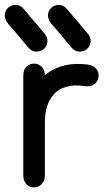

<svg xmlns="http://www.w3.org/2000/svg" viewBox="-31 -770 440 800"><path d="M323 -411Q348 -408 362.5 -419.5Q377 -431 379.5 -449Q382 -467 371 -482Q360 -497 335 -501Q280 -508 236.5 -497Q193 -486 161 -461Q129 -436 108 -401Q87 -366 76.5 -325Q66 -284 66 -241Q66 -222 66 -185Q66 -148 66 -108Q66 -68 66 -40Q66 -20 75 -7.5Q84 5 97.5 9Q111 13 124.5 8.5Q138 4 147 -8Q156 -20 156 -40Q156 -60 156 -93.5Q156 -127 156 -164Q156 -201 156 -231Q156 -261 156 -274Q156 -307 156 -335.5Q156 -364 156 -392.5Q156 -421 156 -454Q156 -479 142.5 -492Q129 -505 111 -505Q93 -505 79.5 -492.5Q66 -480 66 -454Q66 -427 66 -395.5Q66 -364 66 -333Q66 -302 66 -274Q66 -255 66 -224Q66 -193 66 -158.5Q66 -124 66 -92.5Q66 -61 66 -40Q66 -20 75 -7.5Q84 5 97.5 9Q111 13 124.5 8.5Q138 4 147 -8Q156 -20 156 -40Q156 -60 156 -88Q156 -116 156 -147Q156 -178 156 -208Q156 -238 156 -261Q156 -296 165 -326Q174 -356 193.5 -377.5Q213 -399 245 -408.5Q277 -418 323 -411ZM183 -671Q200 -652 214 -635Q228 -618 240.5 -603Q253 -588 264 -575Q280 -556 298.5 -555Q317 -554 330.5 -565Q344 -576 346.5 -595Q349 -614 332 -633Q316 -653 301.5 -669.5Q287 -686 274.5 -701Q262 -716 251 -729Q235 -749 216.5 -749.5Q198 -750 184.5 -739Q171 -728 169 -709.5Q167 -691 183 -671ZM3 -671Q20 -652 34 -635Q48 -618 60.5 -603Q73 -588 84 -575Q100 -556 118.5 -555Q137 -554 150.5 -565Q164 -576 166.5 -595Q169 -614 152 -633Q136 -653 121.5 -669.5Q107 -686 94.5 -701Q82 -716 71 -729Q55 -749 36.5 -749.5Q18 -750 4.5 -739Q-9 -728 -11 -709.5Q-13 -691 3 -671Z"/></svg>

Font: Tilt Neon
Style: Regular
Weight: 400
Designer: Andy Clymer
Foundry: Andy Clymer
Version: Version 1.000